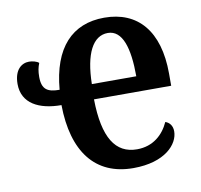

<svg xmlns="http://www.w3.org/2000/svg" viewBox="-67 -618 730 698"><g transform="rotate(-10 298.0 -268.5)"><path d="M371 10C489 10 540 -49 540 -96C540 -117 529 -130 514 -135C494 -91 456 -55 396 -55C317 -55 275 -118 273 -261H558V-306C558 -464 484 -547 361 -547C242 -547 169 -470 156 -317C112 -317 91 -329 91 -376C91 -397 94 -411 100 -426C93 -433 76 -437 64 -437C37 -437 9 -417 9 -364C9 -292 71 -261 153 -261C155 -89 230 10 371 10ZM275 -317C277 -429 309 -490 364 -490C418 -490 439 -422 439 -317Z"/></g></svg>

Font: Noto Serif Condensed Semi
Style: Regular
Weight: 600
Width: 3
Designer: Monotype Design Team
Foundry: Monotype Imaging Inc.
Version: Version 1.002